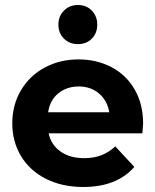

<svg xmlns="http://www.w3.org/2000/svg" viewBox="-20 -739 620 766"><path d="M548 -207H174Q184 -161 221.5 -134.5Q259 -108 316 -108Q354 -108 384 -119.5Q414 -131 440 -155L516 -73Q446 7 312 7Q228 7 163.5 -25.5Q99 -58 64 -116Q29 -174 29 -247Q29 -320 63.5 -378.5Q98 -437 158.5 -469.5Q219 -502 293 -502Q366 -502 425 -471Q484 -440 517.5 -381.5Q551 -323 551 -246Q551 -243 548 -207ZM172 -291H416Q408 -338 375 -366Q342 -394 294 -394Q246 -394 212.5 -366.5Q179 -339 172 -291ZM213 -641Q213 -674 235 -696.5Q257 -719 291 -719Q325 -719 346.5 -696.5Q368 -674 368 -641Q368 -607 346.5 -585Q325 -563 291 -563Q257 -563 235 -585Q213 -607 213 -641Z"/></svg>

Font: Montserrat Ace
Style: Bold
Weight: 700
Designer: Julieta Ulanovsky
Foundry: Julieta Ulanovsky
Version: Version 1